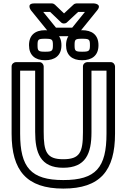

<svg xmlns="http://www.w3.org/2000/svg" viewBox="-20 -1065 742 1125"><path d="M350 -82C482.1 -82 516 -164.4 516 -290V-651H604V-282C604 -83.7 542.4 -10 351 -10C160.8 -10 98 -84 98 -282V-651H186V-292C186 -171.2 215.9 -82 350 -82ZM350 -132C252.8 -132 236 -176.1 236 -292V-676C236 -686.7 226.1 -701 211 -701H73C62.3 -701 48 -691.1 48 -676V-282C48 -65.6 135.6 40 351 40C567.7 40 654 -65.5 654 -282V-676C654 -686.7 644.1 -701 629 -701H491C480.3 -701 466 -691.1 466 -676V-290C466 -171.4 447.6 -132 350 -132ZM461 -838C502.9 -838 507 -834.4 507 -800C507 -766.1 501.8 -762 461 -762C420.8 -762 417 -766.9 417 -800C417 -834.4 420.5 -838 461 -838ZM461 -888C404 -888 367 -860.4 367 -800C367 -741.5 403 -712 461 -712C516.2 -712 557 -737.5 557 -800C557 -862.2 517.5 -888 461 -888ZM244 -838C285.9 -838 290 -834.4 290 -800C290 -766.1 284.8 -762 244 -762C203.8 -762 200 -766.9 200 -800C200 -834.4 203.5 -838 244 -838ZM244 -888C187 -888 150 -860.4 150 -800C150 -741.5 186 -712 244 -712C299.2 -712 340 -737.5 340 -800C340 -862.2 300.5 -888 244 -888ZM274 -995 337.7 -933.9C347.6 -924.5 363.4 -925.6 372 -933.7L437.8 -995H477.6L403.1 -903H307.9L233.4 -995ZM301.3 -1038.1C297.6 -1041.6 290.6 -1045 284 -1045H181C131.4 -1045 161.6 -1004.3 161.6 -1004.3L276.6 -862.3C281.2 -856.6 288.5 -853 296 -853H415C422.3 -853 429.7 -856.4 434.4 -862.3L549.4 -1004.3C580.7 -1042.8 530 -1045 530 -1045H428C423 -1045 415.7 -1042.7 411 -1038.3L355.2 -986.4Z"/></svg>

Font: Fog Sans
Style: Outline
Weight: 700
Foundry: Intel Corporation
Version: Version 1.00